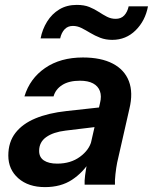

<svg xmlns="http://www.w3.org/2000/svg" viewBox="-20 -755 625 785"><path d="M326 0Q325 -15 328 -38.5Q331 -62 337 -93H334L389 -334Q396 -362 388.5 -382.5Q381 -403 360.5 -414Q340 -425 307 -425Q262 -425 234.5 -407.5Q207 -390 199 -361H80Q102 -434 164.5 -477Q227 -520 319 -520Q393 -520 441 -495Q489 -470 507 -423Q525 -376 509 -310L459 -90Q455 -70 452 -43Q449 -16 450 0ZM164 10Q96 10 55 -26Q14 -62 14 -119Q14 -174 43 -211.5Q72 -249 125 -271Q178 -293 252 -301L407 -318L389 -238L248 -221Q198 -215 169 -194.5Q140 -174 140 -138Q140 -112 159.5 -99Q179 -86 214 -86Q269 -86 307 -114Q345 -142 354 -179L350 -99Q320 -50 274.5 -20Q229 10 164 10ZM439 -592Q412 -592 390 -600.5Q368 -609 349 -620.5Q330 -632 313 -640.5Q296 -649 278 -649Q257 -649 244 -635Q231 -621 226 -598H146Q153 -635 172.5 -666.5Q192 -698 222.5 -716.5Q253 -735 294 -735Q324 -735 345 -726.5Q366 -718 383.5 -706.5Q401 -695 417.5 -686.5Q434 -678 453 -678Q475 -678 488 -692Q501 -706 506 -729H585Q574 -670 534.5 -631Q495 -592 439 -592Z"/></svg>

Font: Instrument Sans SemiBold
Style: Italic
Weight: 600
Italic angle: -13°
Designer: Rodrigo Fuenzalida
Foundry: fragTYPE
Version: Version 1.000;gftools[0.9.28]